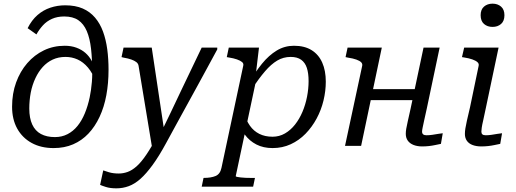

<svg xmlns="http://www.w3.org/2000/svg" viewBox="-20 -797 2818 1049"><path d="M331 -707Q293 -707 264 -694Q235 -681 214.5 -658.5Q194 -636 179 -609L131 -643Q153 -687 184.5 -714.5Q216 -742 255 -755Q294 -768 336 -768Q392 -768 432 -750.5Q472 -733 499.5 -700.5Q527 -668 543 -624Q559 -580 566 -527.5Q573 -475 573 -416Q573 -342 561 -277Q549 -212 524 -158.5Q499 -105 463 -67Q427 -29 379.5 -8.5Q332 12 273 12Q204 12 153 -16Q102 -44 74 -94.5Q46 -145 46 -214Q46 -286 68 -346.5Q90 -407 129 -452Q168 -497 220 -522Q272 -547 334 -547Q369 -547 397.5 -536.5Q426 -526 446.5 -508Q467 -490 480.5 -465.5Q494 -441 499 -412L503 -351Q486 -398 460.5 -428Q435 -458 404 -472Q373 -486 338 -486Q299 -486 268 -471.5Q237 -457 213.5 -431Q190 -405 174 -371Q165 -352 158.5 -332Q152 -312 148 -291Q144 -270 142 -248Q140 -226 140 -204Q140 -152 156 -117Q172 -82 203.5 -65Q235 -48 280 -48Q318 -48 349 -64Q380 -80 403.5 -109Q427 -138 443.5 -178Q460 -218 470 -265Q474 -284 477 -305Q480 -326 482 -349.5Q484 -373 484 -398Q484 -472 477.5 -530Q471 -588 454 -627.5Q437 -667 407.5 -687Q378 -707 331 -707Z M813 22 854 -16 879 -70 809 -537H655L644 -485L656 -482Q680 -478 697 -472Q714 -466 724.5 -458Q735 -450 737 -438ZM856 -65 843 -60Q808 6 779.5 48Q751 90 726 112Q701 134 677 142.5Q653 151 629 151Q598 151 575 144Q552 137 544 134L527 213Q535 217 558.5 224.5Q582 232 616 232Q651 232 683.5 220Q716 208 747.5 180Q779 152 814 104Q849 56 888 -16Q917 -69 945 -120.5Q973 -172 1001.5 -223.5Q1030 -275 1057.5 -325.5Q1085 -376 1112.5 -426.5Q1140 -477 1167 -527V-537H1082Q1054 -478 1025.5 -419Q997 -360 969 -301Q941 -242 913 -183Q885 -124 856 -65Z M1082 223 1092 175H1094Q1133 175 1158 164.5Q1183 154 1190 120L1309 -438Q1312 -450 1302.5 -458Q1293 -466 1274.5 -472.5Q1256 -479 1230 -483L1219 -485L1230 -537H1395L1376 -377L1384 -381L1268 165Q1268 168 1275.5 169.5Q1283 171 1295.5 172.5Q1308 174 1321.5 174.5Q1335 175 1346 175H1373L1363 223ZM1277 -138 1314 -179Q1325 -139 1345.5 -110Q1366 -81 1397 -65.5Q1428 -50 1469 -50Q1506 -50 1537 -68Q1568 -86 1592 -116.5Q1616 -147 1632.5 -186Q1649 -225 1657.5 -268.5Q1666 -312 1666 -354Q1666 -397 1656.5 -426Q1647 -455 1625.5 -470.5Q1604 -486 1568 -486Q1528 -486 1494.5 -466Q1461 -446 1428 -407.5Q1395 -369 1356 -311L1338 -340Q1374 -403 1411.5 -449Q1449 -495 1492 -521Q1535 -547 1586 -547Q1644 -547 1682.5 -523Q1721 -499 1740.5 -455Q1760 -411 1760 -351Q1760 -300 1747.5 -248Q1735 -196 1710 -149.5Q1685 -103 1649.5 -66.5Q1614 -30 1568.5 -9Q1523 12 1469 12Q1419 12 1381 -7.5Q1343 -27 1317.5 -61.5Q1292 -96 1277 -138Z M1963 -250H2275L2288 -310H1975ZM1865 0H1953L2066 -537H1879L1868 -485L1882 -482Q1909 -478 1927 -471.5Q1945 -465 1953 -457Q1961 -449 1959 -438ZM2286 -78Q2286 -85 2289 -99.5Q2292 -114 2297.5 -139.5Q2303 -165 2312 -205L2382 -537H2294L2223 -202Q2214 -161 2208 -135Q2202 -109 2199.5 -93.5Q2197 -78 2197 -66Q2197 -44 2208 -28.5Q2219 -13 2239.5 -5Q2260 3 2286 3Q2306 3 2323.5 1Q2341 -1 2357.5 -4.5Q2374 -8 2389 -11L2399 -69Q2388 -68 2373.5 -65.5Q2359 -63 2342.5 -60.5Q2326 -58 2310 -58Q2298 -58 2292 -63Q2286 -68 2286 -78Z M2520 -65Q2520 -79 2522.5 -95Q2525 -111 2531 -138Q2537 -165 2548 -211L2595 -437Q2598 -449 2588.5 -457.5Q2579 -466 2560.5 -472.5Q2542 -479 2516 -483L2504 -485L2516 -537H2704L2634 -205Q2626 -165 2620 -139.5Q2614 -114 2612 -99.5Q2610 -85 2610 -78Q2610 -68 2615.5 -63Q2621 -58 2634 -58Q2650 -58 2666 -60.5Q2682 -63 2697 -65.5Q2712 -68 2723 -69L2713 -11Q2698 -8 2681.5 -4.5Q2665 -1 2647 1Q2629 3 2609 3Q2583 3 2562.5 -4.5Q2542 -12 2531 -27.5Q2520 -43 2520 -65ZM2606 -714Q2606 -745 2624.5 -761Q2643 -777 2671 -777Q2699 -777 2717.5 -761Q2736 -745 2736 -714Q2736 -682 2717.5 -666Q2699 -650 2671 -650Q2643 -650 2624.5 -666Q2606 -682 2606 -714Z"/></svg>

Font: Roboto Serif
Style: Italic
Weight: 400
Italic angle: -10°
Designer: Greg Gazdowicz
Foundry: Commercial Type
Version: Version 1.008